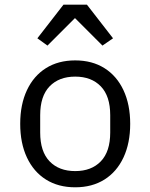

<svg xmlns="http://www.w3.org/2000/svg" viewBox="-20 -785 640 817"><path d="M66 -258Q66 -340 94.5 -401Q123 -462 175.5 -495Q228 -528 300 -528Q372 -528 424.5 -495Q477 -462 505.5 -401Q534 -340 534 -258Q534 -176 505.5 -115Q477 -54 424.5 -21Q372 12 300 12Q228 12 175.5 -21Q123 -54 94.5 -115Q66 -176 66 -258ZM449 -221V-295Q449 -376 409 -417.5Q369 -459 300 -459Q231 -459 191 -417.5Q151 -376 151 -295V-221Q151 -140 191 -98.5Q231 -57 300 -57Q369 -57 409 -98.5Q449 -140 449 -221ZM350 -765 461 -622 416 -591 299 -708 182 -591 139 -622 250 -765Z"/></svg>

Font: iA Writer Duo S
Style: Regular
Weight: 400
Designer: Mike Abbink, Paul van der Laan, Pieter van Rosmalen, Oliver Reichenstein
Foundry: Bold Monday and Information Architects Inc.
Version: Version 2.000